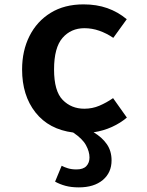

<svg xmlns="http://www.w3.org/2000/svg" viewBox="-20 -578 655 856"><path d="M355.9 -93.3Q391.8 -93.3 423.1 -106.7Q454.4 -120 484.1 -140.5L545.6 -53.8Q517.4 -29.7 479.5 -12.3Q441.5 5.1 397.4 11.8Q435.4 34.4 456.4 64.9Q477.4 95.4 477.4 136.9Q477.4 191.8 438.2 224.6Q399 257.4 331.3 257.4Q297.9 257.4 272.3 250.5Q246.7 243.6 225.6 231.8L254.9 161Q266.2 167.2 282.8 172.3Q299.5 177.4 321 177.4Q350.8 177.4 364.9 162.6Q379 147.7 379 124.1Q379 97.9 363.3 69.2Q347.7 40.5 306.2 12.8Q197.9 -1 138.2 -76.7Q78.5 -152.3 78.5 -268.2Q78.5 -351.8 111.5 -417.4Q144.6 -483.1 205.9 -520.8Q267.2 -558.5 352.3 -558.5Q410.8 -558.5 458.2 -541.8Q505.6 -525.1 545.1 -492.3L485.1 -409.2Q454.9 -429.7 422.6 -441Q390.3 -452.3 356.4 -452.3Q296.4 -452.3 258.7 -409Q221 -365.6 221 -268.2Q221 -171.8 259.5 -132.6Q297.9 -93.3 355.9 -93.3Z"/></svg>

Font: Fira Code SemiBold
Style: Regular
Weight: 600
Designer: Carrois Corporate, Edenspiekermann AG, Nikita Prokopov
Foundry: Carrois Corporate, Edenspiekermann AG, Nikita Prokopov
Version: Version 6.002